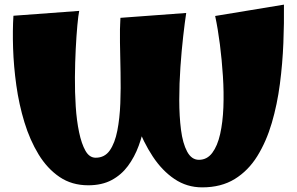

<svg xmlns="http://www.w3.org/2000/svg" viewBox="-20 -792 1281 829"><path d="M853 17Q787 17 733.5 -19Q680 -55 639.5 -116.5Q599 -178 570.5 -255Q542 -332 525 -414.5Q508 -497 502 -575Q496 -653 500 -715L784 -736Q778 -697 771 -635.5Q764 -574 759 -502.5Q754 -431 754 -360.5Q754 -290 761.5 -231.5Q769 -173 788 -137.5Q807 -102 839 -102Q874 -102 896.5 -132Q919 -162 930.5 -213Q942 -264 944.5 -328.5Q947 -393 942.5 -463Q938 -533 929.5 -600Q921 -667 909 -723L1206 -772Q1207 -694 1203.5 -606Q1200 -518 1188.5 -429.5Q1177 -341 1153.5 -261Q1130 -181 1091 -118Q1052 -55 993.5 -19Q935 17 853 17ZM361 8Q290 8 237 -28Q184 -64 146.5 -125.5Q109 -187 85.5 -264Q62 -341 50.5 -423.5Q39 -506 36.5 -584Q34 -662 38 -724L322 -745Q318 -726 314 -682.5Q310 -639 307 -580.5Q304 -522 303.5 -458Q303 -394 307 -332.5Q311 -271 321.5 -221Q332 -171 349 -141Q366 -111 393 -111Q432 -111 454 -142.5Q476 -174 486.5 -227.5Q497 -281 499.5 -346Q502 -411 500.5 -479Q499 -547 498 -608.5Q497 -670 500 -715L624 -481Q623 -432 619.5 -377Q616 -322 606.5 -267Q597 -212 579 -163Q561 -114 532.5 -75.5Q504 -37 462 -14.5Q420 8 361 8Z"/></svg>

Font: Marhey Light
Style: Regular
Weight: 300
Designer: Nur Syamsi & Bustanul Arifin
Foundry: Namelatype
Version: Version 1.000